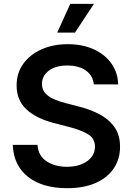

<svg xmlns="http://www.w3.org/2000/svg" viewBox="-20 -967 690 998"><path d="M328.6 11.2Q201.7 11.2 126.2 -47.4Q50.8 -106 46.4 -213.9H174.8Q179.2 -156.2 222.7 -128.2Q266.1 -100.1 327.6 -100.1Q392.1 -100.1 432.9 -129.2Q473.6 -158.2 473.6 -205.1Q473.6 -247.6 437.5 -269.3Q401.4 -291 342.3 -306.2L259.8 -327.6Q168.5 -351.1 117.4 -398.4Q66.4 -445.8 66.4 -522.9Q66.4 -587.4 101.1 -635.5Q135.7 -683.6 195.8 -710.4Q255.9 -737.3 332 -737.3Q409.7 -737.3 468 -710.4Q526.4 -683.6 559.6 -636.2Q592.8 -588.9 594.2 -528.3H467.8Q462.9 -574.7 426 -600.6Q389.2 -626.5 330.1 -626.5Q268.6 -626.5 233.4 -599.4Q198.2 -572.3 198.2 -530.8Q198.2 -500 217 -480.7Q235.8 -461.4 264.4 -449.7Q293 -438 322.3 -430.7L390.1 -413.1Q443.8 -399.9 492.9 -375.2Q542 -350.6 573 -309.1Q604 -267.6 604 -204.1Q604 -140.1 571.3 -91.6Q538.6 -43 477.1 -15.9Q415.5 11.2 328.6 11.2ZM277.3 -797.4 345.2 -946.8H468.3L369.6 -797.4Z"/></svg>

Font: Inter-SemiBold
Style: Regular
Weight: 600
Designer: Rasmus Andersson
Foundry: rsms
Version: Version 4.000;git-a52131595